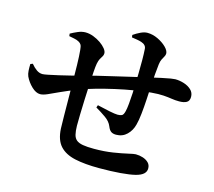

<svg xmlns="http://www.w3.org/2000/svg" viewBox="-114 -935 1228 1103"><g transform="rotate(15 500.0 -383.5)"><path d="M202.5 -659.8 200.7 -674.3Q219.6 -685.1 242.9 -695Q266.3 -704.9 287.5 -704.9Q310.6 -704.9 334.6 -695.8Q358.6 -686.7 378.6 -672.9Q398.5 -659.1 410.6 -644Q422.7 -628.9 422.7 -616.3Q422.7 -605.4 417.3 -597.3Q412 -589.2 405.8 -578.3Q399.6 -567.3 395.7 -547.3Q392.5 -529.7 390.4 -498Q388.3 -466.4 386.3 -428.2Q383.9 -382.2 381.9 -332.4Q379.9 -282.6 378.9 -240.5Q377.8 -198.4 378 -173.8Q378.6 -141.8 383.6 -121.8Q388.6 -101.7 401.9 -90.8Q415.2 -79.9 440.3 -75.6Q465.4 -71.2 506.2 -71.2Q568.7 -71.2 619.3 -79.3Q669.8 -87.3 703.3 -95.2Q736.9 -103.1 747.6 -103.1Q769.9 -103.1 790.2 -96.5Q810.6 -89.8 823.9 -76.7Q837.2 -63.5 837.2 -42.4Q837.2 -23.5 822.7 -10.1Q808.3 3.2 777.4 11.2Q745 19.4 689.5 23.9Q633.9 28.4 563.2 28.4Q478.6 28.4 419.5 15.5Q360.4 2.6 328.6 -32.3Q296.8 -67.3 293.3 -133.9Q292.3 -166.1 291.8 -209.4Q291.3 -252.7 290.9 -302.3Q290.6 -351.9 289.9 -403.6Q289.4 -459.1 288.3 -511.6Q287.2 -564.2 283.7 -599.2Q282 -620.5 277.2 -629.2Q272.5 -637.9 261.2 -644.1Q248.7 -651 233.3 -653.8Q217.9 -656.6 202.5 -659.8ZM552 -746 550.3 -760.2Q570.6 -774.2 592.2 -784.4Q613.7 -794.5 631.8 -794.5Q663 -794.5 694.2 -779.7Q725.3 -764.8 745.8 -744.5Q766.2 -724.2 766.2 -707.1Q766.2 -697.2 760.6 -688.1Q755 -678.9 749.2 -667.1Q743.4 -655.4 740.9 -636.6Q737.7 -609.8 734.7 -574.2Q731.6 -538.6 729.6 -498.1Q727.9 -465.7 725.4 -421.8Q722.9 -377.9 718.5 -336.8Q714.2 -295.6 707 -269.5Q697.8 -232.5 672 -207.4Q646.2 -182.2 607.9 -182.2Q589.2 -182.2 577.9 -190.2Q566.6 -198.2 558.6 -218.6Q548 -245.5 519 -265.9Q490 -286.3 458.8 -304.3L463.9 -319.1Q501.5 -309.8 536.7 -302.8Q572 -295.7 586.4 -295.7Q602.7 -295.7 612 -300.2Q621.4 -304.7 626.8 -326.5Q631.1 -342.6 634 -373.6Q636.9 -404.7 638.7 -438Q640.5 -471.4 640.5 -492.4Q641.5 -518.1 642.2 -556.6Q642.9 -595.2 642.8 -634.6Q642.6 -674 640.6 -700.9Q639.6 -725.2 609.8 -734.9Q596.2 -739.1 582.5 -741.3Q568.8 -743.5 552 -746ZM338.1 -377.9Q276 -355 235.2 -335.9Q194.4 -316.7 168.7 -305.5Q143.1 -294.3 126.2 -294.3Q101.3 -294.3 75.5 -319Q49.7 -343.6 35 -374.8Q29.1 -388.6 28 -407.3Q26.9 -425.9 27.6 -447.1L41.2 -452.4Q57.3 -432.7 74.2 -420.9Q91.1 -409.2 109.6 -409.2Q118.8 -409.2 144.4 -414.5Q170 -419.7 204 -427.5Q238.1 -435.3 272.9 -444.1Q307.7 -453 336.2 -460.7Q368 -469.5 413.3 -480.7Q458.5 -491.9 508.5 -503.2Q558.4 -514.6 604.6 -525.7Q650.7 -536.9 683.9 -544.1Q740.1 -557.3 774.9 -564.8Q809.6 -572.3 828.5 -575.3Q847.4 -578.3 854.8 -578.3Q880.4 -578.3 906.8 -570.1Q933.2 -561.8 950.9 -545.2Q968.6 -528.6 968.6 -503.5Q968.6 -479.3 952.7 -470.2Q936.8 -461.1 908.8 -461.1Q885 -461.1 863.9 -464.5Q842.8 -467.9 814.4 -470Q786 -472.1 741.2 -468.3Q697.2 -464.3 643.5 -455.5Q589.8 -446.7 534.4 -434.2Q479 -421.6 427.9 -407.4Q376.9 -393.2 338.1 -377.9Z"/></g></svg>

Font: Noto Serif HK
Style: Regular
Weight: 200
Designer: Ryoko NISHIZUKA 西塚涼子 (kana & ideographs); Frank Grießhammer (Latin, Greek & Cyrillic); Wenlong ZHANG 张文龙 (bopomofo); San
Foundry: Adobe
Version: Version 2.001;hotconv 1.1.0;makeotfexe 2.6.0